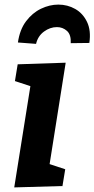

<svg xmlns="http://www.w3.org/2000/svg" viewBox="-20 -811 411 836"><path d="M42 5 123 -503 173 -416 45 -458 57 -531 266 -538 185 -27 137 -116 264 -74 252 -1ZM234 -791Q274 -791 307.5 -772Q341 -753 359 -715.5Q377 -678 369 -624L288 -623Q290 -660 271.5 -676.5Q253 -693 228 -693Q198 -693 171.5 -673.5Q145 -654 137 -620L58 -626Q66 -682 93.5 -718.5Q121 -755 158.5 -773Q196 -791 234 -791Z"/></svg>

Font: Bitter Thin
Style: Bold Italic
Weight: 700
Italic angle: -9°
Version: Version 3.021